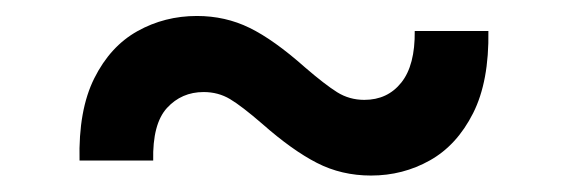

<svg xmlns="http://www.w3.org/2000/svg" viewBox="-20 -408 704 238"><path d="M78.6 -209Q77.1 -271.5 96.9 -311Q116.7 -350.6 150.4 -369.4Q184.1 -388.2 224.1 -388.2Q259.3 -388.2 289.3 -373.5Q319.3 -358.9 358.4 -324.2Q382.8 -303.2 397.9 -293.7Q413.1 -284.2 431.6 -284.2Q460.4 -284.2 477.5 -305.7Q494.6 -327.1 494.1 -369.6H585.4Q586.4 -307.1 566.4 -267.6Q546.4 -228 512.9 -209.2Q479.5 -190.4 439.9 -190.4Q403.3 -190.4 372.8 -206.1Q342.3 -221.7 305.2 -254.4Q279.8 -276.4 265.1 -285.2Q250.5 -293.9 232.4 -293.9Q205.1 -293.9 187 -274.2Q168.9 -254.4 169.9 -209Z"/></svg>

Font: Inter 16pt Medium
Style: Regular
Weight: 500
Version: Version 4.001;git-66647c0bb